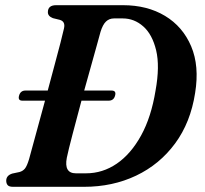

<svg xmlns="http://www.w3.org/2000/svg" viewBox="-20 -720 790 740"><path d="M4 -23.5Q4 -43.5 27 -51L55 -57Q68 -60.5 76 -70.2Q84 -80 92 -106.5Q100.5 -138 117.5 -200Q134.5 -262 153.5 -332H66.5Q48 -332 53.5 -351.5Q59 -371 78 -371H164Q177.5 -422 190.5 -470Q203.5 -518 213 -554.8Q222.5 -591.5 226.5 -610Q233 -637 210.5 -643.5L184 -650Q164.5 -657.5 164.5 -673Q164.5 -700 196.5 -700H454Q547.5 -700 616 -658.8Q684.5 -617.5 716.8 -541.5Q749 -465.5 732 -361.5Q714.5 -248 654.8 -167Q595 -86 504.5 -43Q414 0 304 0H30.5Q15 0 9.5 -6.5Q4 -13 4 -23.5ZM311.5 -52Q375.5 -52 430 -89.2Q484.5 -126.5 523.8 -197.8Q563 -269 579.5 -371Q596.5 -464.5 581.8 -526Q567 -587.5 532.2 -618.2Q497.5 -649 453 -649H419.5Q401 -649 388.5 -637Q376 -625 367.5 -597.5Q363 -580.5 353.2 -545.5Q343.5 -510.5 330.8 -465.2Q318 -420 304.5 -371H410Q429 -371 423.5 -351.5Q418.5 -332 398.5 -332H294Q275.5 -263 259.5 -202Q243.5 -141 237.5 -112Q226 -52 272.5 -52Z"/></svg>

Font: Fraunces 72pt S050 SemiBold
Style: Italic
Weight: 600
Italic angle: -16°
Version: Version 1.000; ttfautohint (v1.8.3)